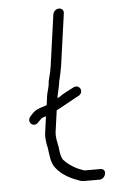

<svg xmlns="http://www.w3.org/2000/svg" viewBox="-51 -740 461 768"><g transform="rotate(-5 179.0 -356.0)"><path d="M191 -683 162 -476C161 -470 160 -463 158 -454L152 -430C149 -421 148 -413 148 -406C146 -390 139 -373 137 -356L133 -324C129 -322 125 -320 120 -319C99 -313 86 -308 72 -293L64 -284C45 -262 74 -236 93 -258L102 -267C109 -275 114 -276 126 -279L117 -214C114 -194 118 -169 122 -154C127 -122 127 -94 144 -72C159 -52 182 -35 206 -24L220 -18C232 -14 241 -8 255 -8H318C342 -8 354 -50 324 -50H261C259 -50 257 -51 255 -52C250 -54 245 -56 239 -58L230 -62C211 -72 193 -84 179 -100C170 -113 168 -131 166 -151C163 -169 156 -191 159 -214L171 -300C172 -300 173 -300 174 -301C202 -315 224 -329 251 -343L261 -348C288 -361 272 -397 246 -385L217 -370C211 -367 205 -363 199 -360C194 -356 185 -350 178 -347C181 -368 187 -386 190 -407C190 -412 192 -419 194 -426C197 -441 202 -461 204 -476L233 -683C235 -695 227 -704 215 -704C204 -704 193 -695 191 -683Z"/></g></svg>

Font: PolanStronk
Style: Ita
Weight: 500
Version: Version 1.0